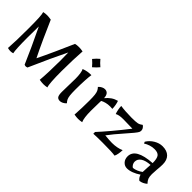

<svg xmlns="http://www.w3.org/2000/svg" viewBox="69 -1302 2011 2011"><g transform="rotate(45 1074.5 -296.5)"><path d="M67 0Q75 -106 75 -302Q75 -404 72 -454.5Q69 -505 62 -527Q89 -533 116 -533Q138 -533 174 -527Q204 -456 260.5 -332Q317 -208 354 -135Q392 -212 445 -329Q498 -446 533 -527Q553 -533 589 -533Q614 -533 645 -527Q641 -478 638 -392.5Q635 -307 635 -227Q635 -40 651 0Q624 6 597 6Q571 6 538 0Q543 -50 546 -136.5Q549 -223 549 -300Q549 -350 547 -414Q470 -259 356 0Q343 5 334 5Q326 5 314 0Q287 -64 234 -180Q181 -296 136 -388Q134 -284 134 -227Q134 -47 145 0Q127 6 108 6Q90 6 67 0Z M791 -73Q791 -110 793 -178Q795 -242 795 -272Q795 -313 790 -347.5Q785 -382 775 -397Q803 -408 828.5 -412.5Q854 -417 886 -417Q881 -388 877.5 -327.5Q874 -267 874 -192Q874 -137 877.5 -108Q881 -79 888.5 -62Q896 -45 913 -27Q897 -9 878 0Q859 9 844 9Q815 9 803 -9Q791 -27 791 -73ZM771 -542Q801 -579 832 -604Q860 -570 894 -542Q866 -508 832 -480Q805 -513 771 -542Z M1053 0Q1060 -100 1060 -213Q1060 -268 1056.5 -297Q1053 -326 1045.5 -343Q1038 -360 1021 -378Q1037 -396 1056 -405Q1075 -414 1090 -414Q1147 -414 1150 -340Q1176 -372 1205.5 -392.5Q1235 -413 1273 -423Q1280 -407 1285.5 -377Q1291 -347 1291 -322Q1279 -324 1257 -324Q1225 -324 1196 -316.5Q1167 -309 1149 -298L1148 -267Q1146 -201 1146 -150Q1146 -45 1166 0Q1136 6 1111 6Q1086 6 1053 0Z M1469 0Q1378 0 1334 3V-23Q1379 -71 1446.5 -151Q1514 -231 1586 -324Q1487 -327 1449 -327Q1414 -327 1392 -322.5Q1370 -318 1354 -309Q1346 -331 1340.5 -359Q1335 -387 1335 -410Q1365 -405 1410.5 -402Q1456 -399 1497 -399Q1562 -399 1586.5 -404.5Q1611 -410 1635 -429Q1652 -417 1659.5 -403Q1667 -389 1667 -377Q1667 -362 1662 -352Q1657 -340 1629.5 -306.5Q1602 -273 1568 -235Q1482 -138 1435 -74Q1503 -67 1540 -67Q1577 -67 1613 -74Q1649 -81 1673 -93Q1673 -68 1667.5 -37Q1662 -6 1653 8Q1617 0 1469 0Z M1755 -83Q1755 -204 1991 -219Q1991 -285 1972 -311Q1953 -337 1902 -337Q1871 -337 1839.5 -327Q1808 -317 1782 -300L1774 -319Q1801 -363 1847 -390.5Q1893 -418 1941 -418Q2006 -418 2041 -383.5Q2076 -349 2076 -284Q2076 -248 2071 -203Q2067 -155 2067 -132Q2067 -94 2075 -73Q2083 -52 2106 -27Q2069 5 2025 11Q1998 -7 1987 -44Q1951 -19 1912 -4Q1873 11 1840 11Q1804 11 1779.5 -15.5Q1755 -42 1755 -83ZM1983 -80V-85Q1983 -117 1986 -147L1989 -190Q1921 -186 1884 -161.5Q1847 -137 1847 -96Q1847 -79 1856 -62.5Q1865 -46 1880 -37Q1905 -39 1933 -51Q1961 -63 1983 -80Z"/></g></svg>

Font: Mirza
Style: Regular
Weight: 400
Designer: Arabic design by Kourosh Beigpour, Latin design by Eduardo Tunni, engineering by Lasse Fister
Version: Version 1.000